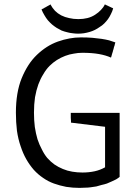

<svg xmlns="http://www.w3.org/2000/svg" viewBox="-20 -871 638 902"><path d="M313.5 -294.9Q353.5 -290 473.6 -275.4Q473.6 -227.5 473.6 -85Q451.2 -72.3 424.8 -66.4Q397.5 -60.5 367.2 -60.5Q342.8 -60.5 319.3 -64.5Q295.9 -68.4 275.4 -77.1Q253.9 -85.9 235.4 -98.6Q217.8 -111.3 202.1 -128.9Q187.5 -146.5 176.8 -168.9Q165 -190.4 156.2 -216.8Q148.4 -243.2 143.6 -274.4Q139.6 -305.7 139.6 -341.8Q139.6 -380.9 144.5 -414.1Q150.4 -447.3 160.2 -474.6Q169.9 -501 183.6 -522.5Q196.3 -544.9 212.9 -561.5Q228.5 -577.1 247.1 -588.9Q265.6 -600.6 286.1 -608.4Q306.6 -616.2 327.1 -619.1Q346.7 -623 367.2 -623Q411.1 -623 444.3 -617.2Q477.5 -611.3 501 -600.6Q501 -600.6 502 -601.6Q502 -601.6 502 -602.5Q502 -602.5 502.9 -603.5Q502.9 -603.5 502.9 -604.5Q502.9 -604.5 502.9 -605.5Q502.9 -605.5 502.9 -606.4Q502.9 -606.4 503.9 -607.4Q503.9 -607.4 503.9 -608.4Q503.9 -608.4 503.9 -609.4Q503.9 -609.4 504.9 -610.4Q504.9 -610.4 504.9 -611.3Q504.9 -611.3 504.9 -612.3Q504.9 -612.3 504.9 -613.3Q504.9 -613.3 505.9 -614.3Q505.9 -614.3 505.9 -615.2Q505.9 -615.2 505.9 -616.2Q505.9 -616.2 505.9 -616.2Q505.9 -616.2 506.8 -617.2Q506.8 -617.2 506.8 -618.2Q506.8 -618.2 506.8 -619.1Q506.8 -619.1 506.8 -620.1Q506.8 -620.1 507.8 -621.1Q507.8 -621.1 507.8 -621.1Q507.8 -621.1 507.8 -622.1Q507.8 -622.1 508.8 -624Q508.8 -624 508.8 -625Q508.8 -625 508.8 -626Q508.8 -626 508.8 -626Q508.8 -627 509.8 -627.9Q509.8 -627.9 509.8 -628.9Q509.8 -628.9 509.8 -628.9Q509.8 -628.9 510.7 -630.9Q510.7 -630.9 510.7 -631.8Q510.7 -631.8 510.7 -631.8Q510.7 -631.8 510.7 -633.8Q510.7 -633.8 511.7 -633.8Q511.7 -634.8 511.7 -635.7Q511.7 -635.7 511.7 -635.7Q511.7 -636.7 512.7 -637.7Q512.7 -637.7 512.7 -637.7Q512.7 -637.7 512.7 -638.7Q512.7 -638.7 512.7 -639.6Q512.7 -639.6 512.7 -639.6Q512.7 -639.6 513.7 -641.6Q513.7 -641.6 513.7 -642.6Q513.7 -642.6 513.7 -643.6Q513.7 -643.6 514.6 -644.5Q514.6 -644.5 514.6 -645.5Q514.6 -645.5 514.6 -646.5Q514.6 -646.5 514.6 -647.5Q514.6 -647.5 515.6 -648.4Q515.6 -648.4 515.6 -649.4Q515.6 -649.4 515.6 -650.4Q515.6 -650.4 516.6 -651.4Q516.6 -651.4 516.6 -651.4Q516.6 -651.4 516.6 -652.3Q516.6 -652.3 516.6 -653.3Q516.6 -653.3 516.6 -654.3Q516.6 -654.3 517.6 -655.3Q517.6 -655.3 517.6 -656.2Q517.6 -656.2 517.6 -656.2Q517.6 -656.2 518.6 -658.2Q518.6 -658.2 518.6 -658.2Q518.6 -658.2 518.6 -659.2Q518.6 -659.2 518.6 -660.2Q518.6 -660.2 518.6 -660.2Q518.6 -660.2 519.5 -662.1Q519.5 -662.1 519.5 -663.1Q519.5 -663.1 519.5 -664.1Q519.5 -664.1 519.5 -664.1Q519.5 -664.1 520.5 -666Q520.5 -666 520.5 -667Q520.5 -667 520.5 -668Q520.5 -668 521.5 -668.9Q521.5 -668.9 521.5 -669.9Q521.5 -669.9 521.5 -670.9Q521.5 -670.9 521.5 -671.9Q507.8 -676.8 492.2 -681.6Q476.6 -685.5 457 -688.5Q437.5 -691.4 414.1 -693.4Q389.6 -695.3 360.4 -695.3Q333 -695.3 306.6 -690.4Q279.3 -685.5 252 -675.8Q224.6 -666 200.2 -650.4Q175.8 -634.8 153.3 -613.3Q130.9 -591.8 113.3 -564.5Q95.7 -537.1 82 -503.9Q68.4 -470.7 61.5 -429.7Q54.7 -388.7 54.7 -341.8Q54.7 -296.9 59.6 -256.8Q65.4 -216.8 77.1 -183.6Q87.9 -150.4 103.5 -123Q119.1 -95.7 138.7 -73.2Q159.2 -50.8 182.6 -35.2Q206.1 -18.6 233.4 -8.8Q260.7 1 291 6.8Q321.3 11.7 353.5 11.7Q367.2 11.7 379.9 10.7Q393.6 10.7 406.2 8.8Q418.9 6.8 432.6 4.9Q445.3 2 457 -2Q470.7 -4.9 482.4 -8.8Q494.1 -13.7 504.9 -18.6Q515.6 -23.4 525.4 -28.3Q535.2 -34.2 542 -40Q542 -140.6 542 -340.8Q484.4 -340.8 312.5 -340.8Q312.5 -337.9 312.5 -332Q312.5 -326.2 312.5 -317.4Q312.5 -308.6 313.5 -302.7Q313.5 -296.9 313.5 -294.9ZM174.8 -827.1Q180.7 -812.5 188.5 -799.8Q196.3 -786.1 205.1 -775.4Q214.8 -764.6 224.6 -755.9Q235.4 -747.1 246.1 -740.2Q257.8 -733.4 269.5 -727.5Q282.2 -722.7 294.9 -719.7Q308.6 -715.8 321.3 -714.8Q334 -712.9 346.7 -712.9Q360.4 -712.9 374 -714.8Q386.7 -716.8 400.4 -720.7Q414.1 -724.6 425.8 -730.5Q437.5 -736.3 448.2 -744.1Q460 -751 469.7 -760.7Q479.5 -770.5 487.3 -781.2Q495.1 -792 501 -804.7Q507.8 -817.4 511.7 -832Q511.7 -832 510.7 -832Q510.7 -832 509.8 -833Q509.8 -833 508.8 -833Q508.8 -833 507.8 -834Q507.8 -834 506.8 -834Q506.8 -834 505.9 -835Q505.9 -835 504.9 -835Q503.9 -835 502.9 -835.9Q502.9 -835.9 502 -835.9Q502 -835.9 501 -836.9Q501 -836.9 501 -836.9Q501 -836.9 500 -837.9Q500 -837.9 499 -837.9Q499 -837.9 498 -837.9Q498 -837.9 497.1 -838.9Q497.1 -838.9 497.1 -838.9Q496.1 -838.9 495.1 -839.8Q495.1 -839.8 494.1 -839.8Q494.1 -839.8 494.1 -839.8Q494.1 -839.8 493.2 -840.8Q493.2 -840.8 492.2 -840.8Q492.2 -840.8 492.2 -840.8Q492.2 -840.8 491.2 -841.8Q491.2 -841.8 490.2 -841.8Q490.2 -841.8 490.2 -841.8Q490.2 -841.8 488.3 -842.8Q488.3 -842.8 487.3 -843.8Q487.3 -843.8 487.3 -843.8Q487.3 -843.8 485.4 -843.8Q485.4 -843.8 484.4 -844.7Q484.4 -844.7 483.4 -845.7Q483.4 -845.7 482.4 -845.7Q482.4 -845.7 481.4 -845.7Q481.4 -845.7 481.4 -846.7Q480.5 -846.7 479.5 -846.7Q479.5 -846.7 478.5 -847.7Q478.5 -847.7 478.5 -847.7Q477.5 -847.7 476.6 -848.6Q476.6 -848.6 475.6 -848.6Q475.6 -848.6 474.6 -849.6Q474.6 -849.6 473.6 -849.6Q473.6 -849.6 472.7 -850.6Q465.8 -835.9 454.1 -824.2Q443.4 -812.5 426.8 -801.8Q410.2 -791 390.6 -786.1Q371.1 -781.2 347.7 -781.2Q325.2 -781.2 304.7 -786.1Q285.2 -790 267.6 -798.8Q251 -807.6 238.3 -820.3Q225.6 -834 216.8 -850.6Q216.8 -850.6 215.8 -849.6Q215.8 -849.6 214.8 -848.6Q214.8 -848.6 213.9 -848.6Q213.9 -848.6 213.9 -847.7Q213.9 -847.7 212.9 -847.7Q212.9 -847.7 211.9 -846.7Q211.9 -846.7 210.9 -846.7Q210.9 -846.7 210 -845.7Q209 -845.7 208 -844.7Q208 -844.7 207 -844.7Q207 -844.7 206.1 -843.8Q206.1 -843.8 205.1 -843.8Q205.1 -843.8 205.1 -842.8Q205.1 -842.8 204.1 -842.8Q204.1 -842.8 203.1 -841.8Q203.1 -841.8 202.1 -841.8Q202.1 -841.8 201.2 -841.8Q201.2 -841.8 201.2 -840.8Q201.2 -840.8 199.2 -839.8Q199.2 -839.8 198.2 -839.8Q198.2 -839.8 198.2 -838.9Q198.2 -838.9 197.3 -838.9Q197.3 -838.9 196.3 -838.9Q196.3 -838.9 196.3 -837.9Q196.3 -837.9 194.3 -837.9Q194.3 -837.9 194.3 -836.9Q193.4 -836.9 192.4 -835.9Q192.4 -835.9 192.4 -835.9Q192.4 -835.9 191.4 -835.9Q191.4 -835.9 190.4 -835Q190.4 -835 190.4 -835Q190.4 -835 189.5 -835Q189.5 -835 188.5 -834Q188.5 -834 187.5 -833Q187.5 -833 186.5 -833Q186.5 -833 185.5 -832Q185.5 -832 184.6 -832Q184.6 -832 183.6 -831.1Q183.6 -831.1 182.6 -830.1Q182.6 -830.1 180.7 -830.1Q180.7 -830.1 179.7 -829.1Q179.7 -829.1 178.7 -829.1Q178.7 -829.1 177.7 -828.1Q177.7 -828.1 176.8 -827.1Q175.8 -827.1 174.8 -827.1Z"/></svg>

Font: Aptus Gothic JP
Style: Medium
Weight: 400
Designer: Fuminori Ogawa / Motoya
Version: Version 1